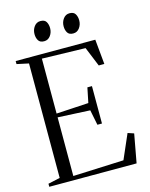

<svg xmlns="http://www.w3.org/2000/svg" viewBox="-134 -1011 854 1096"><g transform="rotate(-15 292.5 -463.5)"><path d="M88.5 -33.5V-710L18.5 -725V-743H489L503 -596H470L423 -711L166.5 -717.5V-393L357 -404L375 -492H402V-271H375L357 -361L166.5 -370.5V-24L466 -36.5L529 -181L565 -169L534 0H18V-18ZM205 -810Q181 -810 171.5 -825.8Q162 -841.5 162 -863.5Q162 -888.5 176.2 -907.8Q190.5 -927 213 -927H214Q238.5 -927 247.8 -911.2Q257 -895.5 257 -873.5Q257 -848.5 242.8 -829.2Q228.5 -810 206 -810ZM377 -810Q353 -810 343.5 -825.8Q334 -841.5 334 -863.5Q334 -888.5 348.2 -907.8Q362.5 -927 385 -927H386Q410 -927 419.5 -911.2Q429 -895.5 429 -873.5Q429 -848.5 414.8 -829.2Q400.5 -810 378 -810Z"/></g></svg>

Font: Merriweather 144pt Light
Style: Regular
Weight: 300
Version: Version 2.100